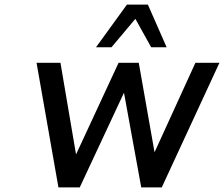

<svg xmlns="http://www.w3.org/2000/svg" viewBox="-20 -811 970 831"><path d="M325.2 0 516.6 -409.7 591.3 0H680.2L929.7 -539.1H825.7L648.9 -151.9L580.6 -539.1H493.2L309.1 -142.6L241.7 -539.1H138.2L232.9 0ZM462.4 -606.4 565.9 -729.5 634.3 -606.4H701.2L620.1 -791H529.3L395.5 -606.4Z"/></svg>

Font: Winston
Style: Italic
Weight: 400
Italic angle: -8.13011°
Designer: Vernon Adams, Kim Jin-seong, David Berlow, Cristiano Sobral
Foundry: The Winston Project Authors
Version: Version 3.004